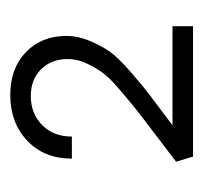

<svg xmlns="http://www.w3.org/2000/svg" viewBox="-31 -771 396 374"><g transform="rotate(-90 167.0 -584.0)"><path d="M110 -446H303V-406H49L39 -439Q57 -453 91.5 -479Q126 -505 141 -517Q156 -529 179.5 -549Q203 -569 213 -583Q223 -597 231 -614.5Q239 -632 239 -650Q239 -682 219 -702Q199 -722 167 -722Q133 -722 110.5 -700Q88 -678 88 -642H45Q45 -696 80 -729Q115 -762 169 -762Q221 -762 252.5 -731.5Q284 -701 284 -653Q284 -630 274.5 -607.5Q265 -585 254 -569Q243 -553 215 -528.5Q187 -504 169 -490.5Q151 -477 110 -446Z"/></g></svg>

Font: EauTestSC Semilight
Style: Regular
Weight: 300
Designer: Christian Thalmann (Catharsis Fonts)
Version: Version 0.001;PS 000.001;hotconv 1.0.88;makeotf.lib2.5.64775